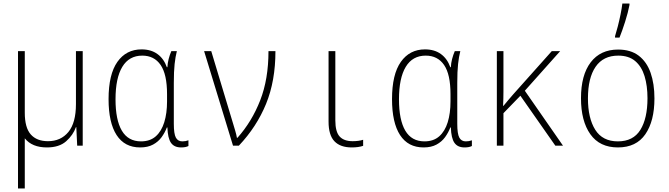

<svg xmlns="http://www.w3.org/2000/svg" viewBox="-20 -817 3750 1077"><path d="M243 10Q160 10 119 -41V240H81V-530H119V-185Q119 -101 152.5 -63Q186 -25 249 -25Q321 -25 363.5 -76.5Q406 -128 406 -233V-530H444V0H413L408 -104H406Q390 -59 351 -24.5Q312 10 243 10Z M766 10Q679 10 634 -59.5Q589 -129 589 -261Q589 -400 638.5 -470Q688 -540 774 -540Q827 -540 863 -514Q899 -488 916 -440H919Q920 -463 926 -486Q932 -509 941 -530H972Q964 -499 959.5 -458Q955 -417 955 -352V-123Q955 -66 966.5 -45Q978 -24 1003 -24Q1021 -24 1037 -30V2Q1022 10 996 10Q957 10 939 -16Q921 -42 919 -102H916Q905 -73 886.5 -47.5Q868 -22 838.5 -6Q809 10 766 10ZM771 -24Q822 -24 854 -52.5Q886 -81 901.5 -131.5Q917 -182 917 -248V-289Q917 -400 881 -452.5Q845 -505 778 -505Q704 -505 666 -442Q628 -379 628 -260Q628 -144 663.5 -84Q699 -24 771 -24Z M1287 0 1125 -530H1165L1288 -122Q1293 -105 1299.5 -83.5Q1306 -62 1309 -44H1312Q1393 -135 1439.5 -254Q1486 -373 1486 -530H1525Q1525 -363 1472.5 -234.5Q1420 -106 1320 0Z M1953 10Q1889 10 1856 -24.5Q1823 -59 1823 -135V-530H1861V-142Q1861 -78 1885 -51.5Q1909 -25 1958 -25Q1974 -25 1989.5 -27Q2005 -29 2017 -33V1Q1991 10 1953 10Z M2356 10Q2269 10 2224 -59.5Q2179 -129 2179 -261Q2179 -400 2228.5 -470Q2278 -540 2364 -540Q2417 -540 2453 -514Q2489 -488 2506 -440H2509Q2510 -463 2516 -486Q2522 -509 2531 -530H2562Q2554 -499 2549.5 -458Q2545 -417 2545 -352V-123Q2545 -66 2556.5 -45Q2568 -24 2593 -24Q2611 -24 2627 -30V2Q2612 10 2586 10Q2547 10 2529 -16Q2511 -42 2509 -102H2506Q2495 -73 2476.5 -47.5Q2458 -22 2428.5 -6Q2399 10 2356 10ZM2361 -24Q2412 -24 2444 -52.5Q2476 -81 2491.5 -131.5Q2507 -182 2507 -248V-289Q2507 -400 2471 -452.5Q2435 -505 2368 -505Q2294 -505 2256 -442Q2218 -379 2218 -260Q2218 -144 2253.5 -84Q2289 -24 2361 -24Z M2767 0V-530H2804V-382Q2804 -341 2804 -303Q2804 -265 2802 -223H2804Q2818 -240 2831 -255.5Q2844 -271 2859 -288L3075 -530H3122L2924 -308L3138 0H3095L2899 -280L2804 -182V0Z M3446 10Q3344 10 3291.5 -64Q3239 -138 3239 -266Q3239 -396 3293.5 -467.5Q3348 -539 3447 -539Q3518 -539 3563 -504.5Q3608 -470 3629.5 -408.5Q3651 -347 3651 -265Q3651 -138 3600 -64Q3549 10 3446 10ZM3446 -24Q3532 -24 3572 -88.5Q3612 -153 3612 -266Q3612 -336 3595.5 -390Q3579 -444 3543 -474.5Q3507 -505 3448 -505Q3364 -505 3321 -442.5Q3278 -380 3278 -265Q3278 -154 3319 -89Q3360 -24 3446 -24ZM3430 -614Q3437 -636 3445.5 -669Q3454 -702 3461 -736.5Q3468 -771 3471 -797H3511V-789Q3503 -747 3486.5 -695Q3470 -643 3455 -606H3430Z"/></svg>

Font: Noto Sans Mono Condensed ExtraLight
Style: Regular
Weight: 200
Width: 3
Designer: Monotype Design Team
Foundry: Monotype Imaging Inc.
Version: Version 2.014; ttfautohint (v1.8.4.7-5d5b)